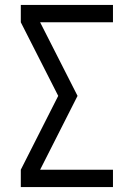

<svg xmlns="http://www.w3.org/2000/svg" viewBox="-20 -755 540 775"><path d="M64 0V-70L215 -368L64 -665V-735H436V-665H142L293 -368L142 -70H436V0Z"/></svg>

Font: Iosevka SS04
Style: Regular
Weight: 400
Monospace: yes
Designer: Belleve Invis
Foundry: Belleve Invis
Version: Version 19.0.0; ttfautohint (v1.8.4)